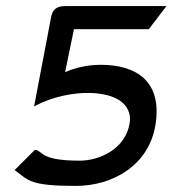

<svg xmlns="http://www.w3.org/2000/svg" viewBox="-20 -600 567 631"><path d="M28 -41 32 -38C74 -7 79 11 229 11C352 11 470 -58 491 -190C514 -334 427 -387 311 -387C266 -387 227 -377 194 -363L223 -504H469L527 -580H195C167 -580 153 -570 148 -544L92 -250L99 -254C209 -310 364 -310 399 -242C406 -229 409 -214 406 -195C393 -112 309 -72 242 -72C109 -72 122 -104 97 -107H94Z"/></svg>

Font: Charger Pro
Style: BdExtObl
Weight: 700
Designer: Jasper
Foundry: Cannot Into Space Fonts
Version: Version 1.09